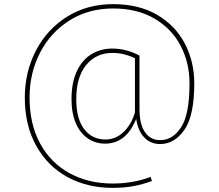

<svg xmlns="http://www.w3.org/2000/svg" viewBox="-20 -712 1060 929"><path d="M920 -309Q920 -152 872 -83.5Q824 -15 755 -15Q708 -15 677.5 -47.5Q647 -80 639 -137Q591 -17 488 -17Q443 -17 406 -41.5Q369 -66 347.5 -114.5Q326 -163 326 -232Q326 -314 352.5 -369Q379 -424 423.5 -450.5Q468 -477 523 -477Q591 -477 655 -443V-184Q655 -111 681.5 -72.5Q708 -34 755 -34Q816 -34 856.5 -96.5Q897 -159 897 -308Q897 -408 854 -490.5Q811 -573 727.5 -622Q644 -671 527 -671Q409 -671 317 -613.5Q225 -556 174 -457.5Q123 -359 123 -240Q123 -112 174 -18Q225 76 316.5 126Q408 176 525 176Q624 176 709 144L715 164Q671 180 626 188.5Q581 197 525 197Q402 197 306 144.5Q210 92 155 -7Q100 -106 100 -240Q100 -364 154 -467.5Q208 -571 305 -631.5Q402 -692 527 -692Q653 -692 741.5 -639.5Q830 -587 875 -500Q920 -413 920 -309ZM633 -168V-430Q579 -456 524 -456Q445 -456 397 -397.5Q349 -339 349 -232Q349 -137 387.5 -87Q426 -37 490 -37Q540 -37 578 -73.5Q616 -110 633 -168Z"/></svg>

Font: Fira Sans Thin
Style: Regular
Weight: 100
Designer: bBox Type GmbH & Carrois Corporate GbR & Edenspiekermann AG
Foundry: bBox Type GmbH & Carrois Corporate GbR & Edenspiekermann AG
Version: Version 4.301